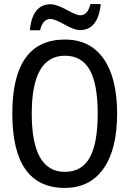

<svg xmlns="http://www.w3.org/2000/svg" viewBox="-20 -921 640 951"><path d="M300.8 9.8Q41 9.8 41 -358.9Q41 -725.1 301.8 -725.1Q426.8 -725.1 493.4 -629.6Q560.1 -534.2 560.1 -357.9Q560.1 -181.6 492.7 -85.9Q425.3 9.8 300.8 9.8ZM300.8 -69.8Q385.3 -69.8 424.6 -140.6Q463.9 -211.4 463.9 -357.9Q463.9 -505.9 424.1 -575.4Q384.3 -645 301.8 -645Q137.2 -645 137.2 -357.9Q137.2 -69.8 300.8 -69.8ZM178.7 -771H127.9Q140.1 -899.9 231 -899.9Q259.3 -899.9 309.6 -872.6Q359.4 -845.2 376 -845.2Q415 -845.2 427.7 -900.9H479Q465.8 -772 376 -772Q348.1 -772 299.3 -799.8Q250.5 -827.1 231 -827.1Q190.9 -827.1 178.7 -771Z"/></svg>

Font: Apple Sans Adjectives
Style: Regular
Weight: 400
Monospace: yes
Foundry: Apple Sans Adjectives
Version: Version 0.01